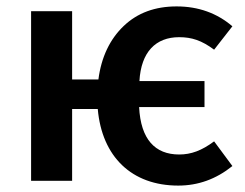

<svg xmlns="http://www.w3.org/2000/svg" viewBox="-20 -564 764 599"><path d="M539 -82C464 -82 419 -129 414 -230H618V-311H415C420 -402 466 -448 539 -448C578 -448 609 -438 648 -409L705 -482C657 -523 599 -544 531 -544C464 -544 409 -524 366 -483C323 -442 296 -386 287 -316H205V-529H77V0H205V-224H285C298 -75 391 15 536 15C598 15 654 -5 705 -46L648 -123C609 -94 576 -82 539 -82Z"/></svg>

Font: Fira Sans Medium
Style: Regular
Weight: 500
Designer: Carrois Corporate & Edenspiekermann AG
Foundry: Carrois Corporate GbR & Edenspiekermann AG
Version: Version 4.203